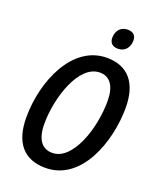

<svg xmlns="http://www.w3.org/2000/svg" viewBox="-167 -1023 932 1133"><g transform="rotate(20 299.0 -456.5)"><path d="M419 -797C463 -797 489 -830 489 -874C489 -907 469 -923 436 -923C391 -923 366 -889 366 -847C366 -814 386 -797 419 -797ZM257 10C482 10 582 -270 582 -485C582 -638 513 -725 378 -725C162 -725 50 -460 50 -233C50 -76 120 10 257 10ZM265 -87C200 -87 163 -135 163 -234C163 -395 236 -629 369 -629C433 -629 468 -578 468 -485C468 -309 391 -87 265 -87Z"/></g></svg>

Font: Noto Sans Display SemiCondensed Medium
Style: Italic
Weight: 500
Width: 4
Italic angle: -12°
Designer: Monotype Design Team
Foundry: Monotype Imaging Inc.
Version: Version 1.900